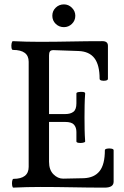

<svg xmlns="http://www.w3.org/2000/svg" viewBox="-20 -854 568 877"><path d="M41 3Q37 3 35.5 -7Q34 -17 35.5 -26.5Q37 -36 41 -37Q111 -37 111 -92V-572Q111 -626 39 -626Q34 -626 32.5 -636Q31 -646 33 -656Q35 -666 39 -666Q100 -663 160 -663Q232 -663 304 -664.5Q376 -666 448 -666Q473 -666 473 -645V-494Q473 -488 463.5 -486Q454 -484 444.5 -486Q435 -488 435 -494Q435 -557 411.5 -588Q388 -619 339 -621L224 -625Q212 -625 208 -619Q204 -613 204 -601V-333H278Q302 -333 315.5 -343.5Q329 -354 329 -382V-427Q329 -432 339 -433.5Q349 -435 359 -434Q369 -433 369 -427Q367 -400 366.5 -372.5Q366 -345 366 -318Q366 -290 366.5 -263Q367 -236 369 -208Q369 -204 359 -202Q349 -200 339 -201.5Q329 -203 329 -208V-251Q329 -272 318 -284.5Q307 -297 278 -297H204V-115Q204 -78 224 -58Q244 -38 268 -38L363 -40Q411 -42 435 -72.5Q459 -103 459 -168Q459 -173 469 -175Q479 -177 489 -175Q499 -173 499 -168V-24Q499 3 458 3Q385 3 311 1.5Q237 0 164 0Q102 0 41 3ZM272 -730Q250 -730 234.5 -745Q219 -760 219 -782Q219 -804 234.5 -819Q250 -834 272 -834Q293 -834 308.5 -818.5Q324 -803 324 -782Q324 -760 308.5 -745Q293 -730 272 -730Z"/></svg>

Font: Junicode Two Beta Condensed Medium
Style: Regular
Weight: 500
Width: 3
Designer: Peter S. Baker
Foundry: Briery Creek Software
Version: Version 1.053; ttfautohint (v1.8.4)